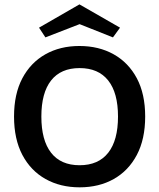

<svg xmlns="http://www.w3.org/2000/svg" viewBox="-20 -814 709 855"><path d="M333.5 -609.2Q420.2 -609.2 486.2 -572.2Q552.2 -535.2 589.4 -465.4Q626.5 -395.5 626.5 -295Q626.5 -194.5 589.4 -124.1Q552.2 -53.8 486.6 -16.8Q421 20.2 334.5 20.2Q248.8 20.2 182.8 -16.8Q116.8 -53.8 79.6 -124.1Q42.5 -194.5 42.5 -295Q42.5 -395.5 79.5 -465.4Q116.5 -535.2 182.1 -572.2Q247.8 -609.2 333.5 -609.2ZM334.5 -510.8Q250.8 -510.8 207.5 -455.6Q164.2 -400.5 164.2 -295Q164.2 -189.2 207.5 -133.8Q250.8 -78.2 334.5 -78.2Q418.2 -78.2 461.9 -133.8Q505.5 -189.2 505.5 -295Q505.5 -400.5 461.9 -455.6Q418.2 -510.8 334.5 -510.8ZM333.8 -794.5 514.5 -690.8 483 -647.5 334.5 -706.5 182.2 -647.5 153.8 -690.8Z"/></svg>

Font: Podkova VF Beta
Style: Regular
Weight: 400
Designer: Ilya Yudin
Foundry: Cyreal (www.cyreal.org)
Version: Version 2.100